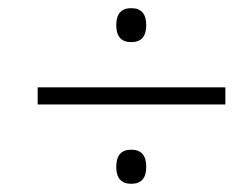

<svg xmlns="http://www.w3.org/2000/svg" viewBox="-20 -590 611 475"><path d="M304.7 -485.8Q267.6 -485.8 267.6 -527.8Q267.6 -569.8 304.7 -569.8Q341.8 -569.8 341.8 -527.8Q341.8 -485.8 304.7 -485.8ZM73.2 -331.5V-374H537.6V-331.5ZM304.7 -135.3Q267.6 -135.3 267.6 -177.2Q267.6 -219.7 304.7 -219.7Q341.8 -219.7 341.8 -177.2Q341.8 -135.3 304.7 -135.3Z"/></svg>

Font: Open Sans Light
Style: Italic
Weight: 300
Italic angle: -12°
Designer: Monotype Design Team
Foundry: Monotype Imaging Inc.
Version: Version 3.003; ttfautohint (v1.8.4)